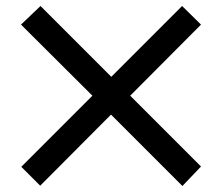

<svg xmlns="http://www.w3.org/2000/svg" viewBox="-20 -577 740 640"><path d="M650 -495 414 -258 650 -22 588 43 350 -195 114 42 51 -21 288 -258 50 -495 115 -557 351 -321 587 -557Z"/></svg>

Font: STIX Two Text
Style: Bold
Weight: 700
Designer: Ross Mills, John Hudson & Paul Hanslow, Tiro Typeworks Ltd; with prior portions MicroPress Inc., and Coen Hoffman.
Foundry: Tiro Typeworks Ltd
Version: Version 2.13 b171